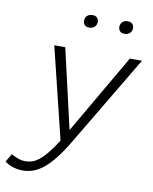

<svg xmlns="http://www.w3.org/2000/svg" viewBox="-159 -725 781 981"><g transform="rotate(10 231.5 -234.0)"><path d="M26 188Q0 188 -24.5 180Q-49 172 -67 158L-42 116Q-27 124 -8 131.5Q11 139 32 139Q50 139 67 133.5Q84 128 103 113Q122 98 143.5 71.5Q165 45 191 4L75 -470H132L227 -57L467 -470H530L250 0Q217 55 188.5 91Q160 127 133 148.5Q106 170 80 179Q54 188 26 188ZM417 -590Q402 -590 394 -598.5Q386 -607 386 -620Q386 -637 396.5 -646.5Q407 -656 424 -656Q440 -656 448 -647.5Q456 -639 456 -626Q456 -610 445.5 -600Q435 -590 417 -590ZM234 -590Q219 -590 211 -598.5Q203 -607 203 -620Q203 -637 213.5 -646.5Q224 -656 241 -656Q257 -656 265 -647.5Q273 -639 273 -626Q273 -610 262.5 -600Q252 -590 234 -590Z"/></g></svg>

Font: Celebes Light
Style: Italic
Weight: 300
Italic angle: -10°
Designer: Anugrah Pasau
Foundry: Lafontype
Version: Version 1.000; ttfautohint (v1.8.4)